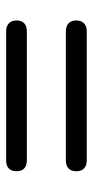

<svg xmlns="http://www.w3.org/2000/svg" viewBox="145 -660 309 640"><g transform="rotate(90 300.0 -340.5)"><path d="M48.7 -439.9Q48.7 -456.4 58.2 -465.5Q67.6 -474.7 84.8 -474.7H515.2Q532.7 -474.7 542 -465.5Q551.3 -456.4 551.3 -440Q551.3 -423.1 542 -414Q532.7 -405 515.2 -405H84.8Q67.6 -405 58.2 -414.2Q48.7 -423.5 48.7 -439.9ZM48.7 -241Q48.7 -257.5 58.2 -266.3Q67.6 -275 84.8 -275H515.2Q532.7 -275 542 -266.1Q551.3 -257.3 551.3 -241.3Q551.3 -223.5 542 -214.7Q532.7 -206 515.2 -206H84.8Q67.6 -206 58.2 -215.2Q48.7 -224.5 48.7 -241Z"/></g></svg>

Font: SN Pro Thin
Style: Regular
Weight: 200
Designer: Tobias Whetton
Foundry: Supernotes
Version: Version 1.003;Glyphs 3.3 (3324)